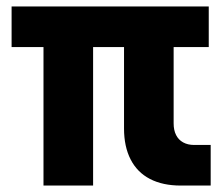

<svg xmlns="http://www.w3.org/2000/svg" viewBox="-20 -576 690 596"><path d="M541 0Q485 0 445.5 -20.5Q406 -41 385.5 -81Q365 -121 365 -177V-556H519V-193Q519 -172 526.5 -157Q534 -142 548.5 -134Q563 -126 583 -126H634V0ZM115 0V-556H269V0ZM16 -430V-556H628V-430Z"/></svg>

Font: Azeret Mono
Style: Bold
Weight: 700
Designer: Martin Vácha
Foundry: Displaay
Version: Version 1.002